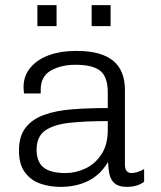

<svg xmlns="http://www.w3.org/2000/svg" viewBox="-20 -720 629 750"><path d="M216 10Q175 10 138 -2.5Q101 -15 77.5 -46.5Q54 -78 54 -132Q54 -187 79.5 -220.5Q105 -254 151.5 -271Q198 -288 261.5 -293Q325 -298 401 -298V-358Q401 -420 371.5 -443.5Q342 -467 275 -467Q219 -467 179 -444.5Q139 -422 139 -370V-355H74Q73 -361 72.5 -367Q72 -373 72 -380Q72 -424 99 -456Q126 -488 171.5 -504.5Q217 -521 274 -521H281Q375 -521 421.5 -483Q468 -445 468 -369V-78Q468 -60 475 -52Q482 -44 493 -44Q504 -44 518.5 -48.5Q533 -53 543 -60V-10Q530 0 513 5Q496 10 475 10Q445 10 429 -3Q413 -16 408 -38Q403 -60 402 -87Q372 -37 325 -13.5Q278 10 216 10ZM236 -44Q276 -44 314 -62Q352 -80 376.5 -117.5Q401 -155 401 -212V-247Q316 -247 253.5 -240.5Q191 -234 157 -210.5Q123 -187 123 -135Q123 -88 150 -66Q177 -44 236 -44ZM126 -618V-700H201V-618ZM338 -618V-700H412V-618Z"/></svg>

Font: Chivo ExtraLight
Style: Regular
Weight: 250
Designer: Hector Gatti
Foundry: Omnibus-Type
Version: Version 2.002